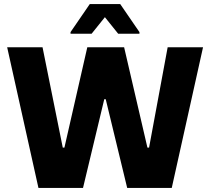

<svg xmlns="http://www.w3.org/2000/svg" viewBox="-20 -919 1028 939"><path d="M168 0 15 -688H188L287 -197H295L407 -688H587L701 -197H709L800 -688H973L820 0H602L497 -434H490L386 0ZM325 -754V-762L419 -899H568L662 -762V-754H558L493 -835L428 -754Z"/></svg>

Font: Saira Thin
Style: Bold
Weight: 700
Version: Version 1.101